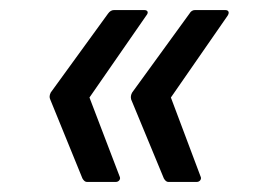

<svg xmlns="http://www.w3.org/2000/svg" viewBox="-20 -454 505 382"><path d="M153 -92Q148 -92 144 -99L80 -256Q77 -262 81 -270L195 -427Q200 -434 207 -434H267Q272 -434 273.5 -431Q275 -428 271 -423L158 -260L218 -103Q220 -99 217.5 -95.5Q215 -92 210 -92ZM315 -92Q310 -92 306 -99L241 -256Q239 -263 243 -270L357 -427Q361 -434 368 -434H428Q433 -434 434.5 -431Q436 -428 433 -423L320 -260L379 -103Q381 -99 378.5 -95.5Q376 -92 371 -92Z"/></svg>

Font: Sofia Sans Semi Condensed
Style: Italic
Weight: 400
Italic angle: -9°
Designer: Botio Nikoltchev, Ani Petrova
Foundry: lettersoup
Version: Version 4.101